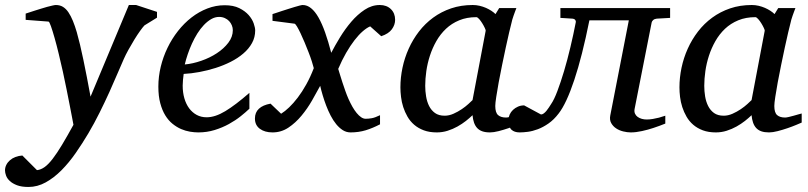

<svg xmlns="http://www.w3.org/2000/svg" viewBox="-100 -514 3209 763"><path d="M474.1 -413.1Q468.3 -407.2 457 -391.6Q445.8 -376 433.8 -356.4Q421.9 -336.9 410.4 -316.2Q398.9 -295.4 392.1 -279.8Q381.3 -255.9 366.9 -221.7Q352.5 -187.5 334.7 -148.2Q316.9 -108.9 295.9 -66.7Q274.9 -24.4 251 16.1Q227.5 55.7 200.9 94Q174.3 132.3 144.5 162.4Q114.7 192.4 81.8 210.7Q48.8 229 13.2 229Q-14.2 229 -32.2 222.2Q-50.3 215.3 -61 205.3Q-71.8 195.3 -75.9 183.8Q-80.1 172.4 -80.1 163.1Q-80.1 151.9 -75 141.4Q-69.8 130.9 -60.5 122.8Q-51.3 114.7 -38.6 109.9Q-25.9 105 -11.2 104L46.9 162.1Q62.5 160.6 77.6 149.7Q92.8 138.7 109.6 116.7Q126.5 94.7 146.5 61.5Q166.5 28.3 191.9 -18.1Q190.9 -23.9 187 -44.2Q183.1 -64.5 177.5 -93.5Q171.9 -122.6 164.8 -157.7Q157.7 -192.9 149.9 -229Q142.1 -264.2 133.5 -299.6Q125 -335 116.9 -363.3Q108.9 -391.6 102.5 -409.7Q96.2 -427.7 92.8 -428.2L2 -435.1V-460L15.6 -464.4Q25.4 -467.8 37.1 -471.4Q48.8 -475.1 62 -479.2Q75.2 -483.4 86.9 -486.6Q98.6 -489.7 108.2 -491.9Q117.7 -494.1 122.1 -494.1Q138.2 -494.1 150.4 -486.6Q162.6 -479 172.1 -464.8Q181.6 -450.7 189.7 -430.9Q197.8 -411.1 205.1 -386.2Q217.8 -341.8 231.4 -276.1Q245.1 -210.4 259.8 -129.9L412.1 -494.1H440.9L523.9 -466.8V-443.8Z M825.2 -394Q825.2 -403.8 821.3 -413.3Q817.4 -422.9 810.5 -430.2Q803.7 -437.5 793.5 -442.1Q783.2 -446.8 771 -446.8Q754.4 -446.8 739.3 -438Q724.1 -429.2 710.2 -414.6Q696.3 -399.9 684.3 -380.9Q672.4 -361.8 662.8 -340.8Q653.3 -319.8 646 -298.3Q638.7 -276.9 634.3 -257.8Q666 -260.7 700 -272.5Q733.9 -284.2 761.7 -302.5Q789.6 -320.8 807.4 -344.2Q825.2 -367.7 825.2 -394ZM914.1 -393.1Q914.1 -365.7 901.4 -342.8Q888.7 -319.8 866.9 -301.3Q845.2 -282.7 816.7 -268.3Q788.1 -253.9 756.6 -243.9Q725.1 -233.9 692.4 -227.8Q659.7 -221.7 629.9 -220.2Q628.4 -210.4 627.2 -196.8Q626 -183.1 626 -173.8Q626 -146.5 632.6 -123.5Q639.2 -100.6 651.6 -83.7Q664.1 -66.9 681.6 -57.4Q699.2 -47.9 721.2 -47.9Q754.9 -47.9 795.4 -72.3Q835.9 -96.7 891.1 -145V-82Q877 -68.4 856.4 -52Q835.9 -35.6 809.8 -21.2Q783.7 -6.8 752.9 2.7Q722.2 12.2 688 12.2Q672.9 12.2 655 9.3Q637.2 6.3 619.6 -1.2Q602.1 -8.8 585.7 -22Q569.3 -35.2 556.9 -55.4Q544.4 -75.7 536.9 -103.8Q529.3 -131.8 529.3 -169.9Q529.3 -209.5 538.8 -248.8Q548.3 -288.1 565.7 -324Q583 -359.9 607.4 -390.9Q631.8 -421.9 661.1 -444.6Q690.4 -467.3 723.9 -480.2Q757.3 -493.2 793 -493.2Q827.6 -493.2 850.8 -481.7Q874 -470.2 888.2 -454.1Q902.3 -438 908.2 -420.9Q914.1 -403.8 914.1 -393.1Z M1470.2 -435.1Q1470.2 -415.5 1457.3 -397.7Q1444.3 -379.9 1415 -370.1L1371.1 -409.2Q1357.9 -403.8 1341.8 -389.9Q1325.7 -376 1308.8 -354.2Q1292 -332.5 1275.4 -303.7Q1258.8 -274.9 1244.1 -240.2Q1247.1 -231 1251.2 -217Q1255.4 -203.1 1260.7 -186.8Q1266.1 -170.4 1272.2 -153.1Q1278.3 -135.7 1285.2 -120.1Q1292.5 -104 1300.5 -89.8Q1308.6 -75.7 1317.4 -64.9Q1326.2 -54.2 1335.2 -48.1Q1344.2 -42 1353 -42Q1364.3 -42 1377.2 -44.2Q1390.1 -46.4 1410.2 -56.2V-20Q1381.3 -4.9 1353.3 3.7Q1325.2 12.2 1293 12.2Q1276.4 12.2 1262.2 3.2Q1248 -5.9 1236.1 -20.5Q1224.1 -35.2 1214.1 -54.4Q1204.1 -73.7 1196.3 -94.2Q1188.5 -114.7 1182.4 -135.3Q1176.3 -155.8 1172.4 -172.9Q1158.2 -146.5 1139.9 -114.5Q1121.6 -82.5 1098.1 -54.2Q1074.7 -25.9 1046.1 -6.8Q1017.6 12.2 982.9 12.2Q952.1 12.2 932.6 -2.2Q913.1 -16.6 913.1 -43Q913.1 -67.4 929 -82Q944.8 -96.7 975.1 -102.1L1017.1 -62Q1032.2 -71.3 1049.1 -87.4Q1065.9 -103.5 1083.3 -126.2Q1100.6 -148.9 1116.9 -178.2Q1133.3 -207.5 1147 -243.2Q1144.5 -252.9 1139.2 -270Q1133.8 -287.1 1126.2 -306.4Q1118.7 -325.7 1110.4 -345.7Q1102.1 -365.7 1094.2 -382.1Q1086.4 -398.4 1080.1 -408.9Q1073.7 -419.4 1070.3 -419.9L982.9 -431.2V-458Q987.3 -459.5 997.1 -462.6Q1006.8 -465.8 1019.3 -470Q1031.7 -474.1 1045.2 -478.3Q1058.6 -482.4 1070.3 -486.1Q1082 -489.7 1090.8 -491.9Q1099.6 -494.1 1103 -494.1Q1120.6 -494.1 1136.2 -481.4Q1151.9 -468.8 1165.8 -444.3Q1179.7 -419.9 1192.1 -384.8Q1204.6 -349.6 1216.3 -304.2Q1231 -332.5 1251.2 -365.7Q1271.5 -398.9 1295.9 -427.5Q1320.3 -456.1 1348.9 -475.1Q1377.4 -494.1 1409.2 -494.1Q1436.5 -494.1 1453.4 -477.8Q1470.2 -461.4 1470.2 -435.1Z M1830.1 -392.1Q1830.6 -394.5 1826.4 -403.3Q1822.3 -412.1 1816.4 -421.6Q1810.5 -431.2 1804 -438.5Q1797.4 -445.8 1793 -445.8Q1754.9 -445.8 1724.9 -433.3Q1694.8 -420.9 1672.4 -399.7Q1649.9 -378.4 1634 -350.6Q1618.2 -322.8 1608.4 -292.5Q1598.6 -262.2 1594.2 -231.4Q1589.8 -200.7 1589.8 -172.9Q1589.8 -151.9 1593.3 -130.9Q1596.7 -109.9 1605.2 -92.8Q1613.8 -75.7 1628.7 -64.9Q1643.6 -54.2 1667 -54.2Q1684.6 -54.2 1702.1 -62Q1719.7 -69.8 1734.9 -80.1Q1750 -90.3 1761.2 -100.6Q1772.5 -110.8 1777.8 -116.2ZM1977.1 -26.9Q1971.2 -24.4 1955.6 -17.8Q1939.9 -11.2 1920.7 -4.6Q1901.4 2 1881.6 7.1Q1861.8 12.2 1847.2 12.2Q1829.1 12.2 1816.7 7.8Q1804.2 3.4 1796.1 -5.4Q1788.1 -14.2 1783.7 -26.9Q1779.3 -39.6 1777.8 -56.2Q1766.6 -45.4 1751.5 -33.4Q1736.3 -21.5 1718 -11.2Q1699.7 -1 1679 5.6Q1658.2 12.2 1635.7 12.2Q1606.4 12.2 1584.2 3.9Q1562 -4.4 1545.9 -18.3Q1529.8 -32.2 1519.3 -50.5Q1508.8 -68.8 1502.4 -88.6Q1496.1 -108.4 1493.7 -128.7Q1491.2 -148.9 1491.2 -167Q1491.2 -205.6 1499.5 -244.9Q1507.8 -284.2 1524.2 -320.6Q1540.5 -356.9 1564.9 -388.7Q1589.4 -420.4 1621.3 -443.8Q1653.3 -467.3 1692.6 -480.7Q1731.9 -494.1 1778.8 -494.1Q1792.5 -494.1 1805.9 -491Q1819.3 -487.8 1831.1 -482.7Q1842.8 -477.5 1852.5 -471.2Q1862.3 -464.8 1869.1 -458L1883.8 -481.9H1952.1Q1949.7 -476.1 1946.8 -468Q1943.8 -460 1940.9 -451.7Q1938 -443.4 1935.8 -436Q1933.6 -428.7 1933.1 -424.8Q1929.7 -411.6 1923.3 -385Q1917 -358.4 1909.9 -325.2Q1902.8 -292 1895.3 -255.6Q1887.7 -219.2 1881.8 -186.8Q1876 -154.3 1872.1 -129.2Q1868.2 -104 1868.2 -92.8Q1868.2 -66.4 1879.4 -56.6Q1890.6 -46.9 1911.1 -46.9Q1916 -46.9 1925.5 -49.1Q1935.1 -51.3 1945.3 -54.2Q1955.6 -57.1 1964.4 -59.6Q1973.1 -62 1977.1 -63Z M2509.8 -439.9Q2501 -439 2495.8 -434.3Q2490.7 -429.7 2489.7 -424.8L2421.9 -81.1Q2419.9 -70.8 2423.3 -62.7Q2426.8 -54.7 2433.8 -49.6Q2440.9 -44.4 2450.4 -41.7Q2460 -39.1 2470.2 -39.1Q2481.4 -39.1 2494.4 -41.3Q2507.3 -43.5 2518.6 -46.4Q2531.2 -49.8 2543.9 -54.2V-22.9Q2520 -13.2 2496.1 -5.4Q2475.6 1.5 2451.4 6.8Q2427.2 12.2 2406.7 12.2Q2392.6 12.2 2376.7 8.3Q2360.8 4.4 2348.4 -3.9Q2335.9 -12.2 2328.9 -24.9Q2321.8 -37.6 2325.2 -55.2L2398.9 -433.1H2242.2Q2213.4 -289.6 2182.1 -196Q2150.9 -102.5 2120.1 -63Q2101.1 -38.1 2079.6 -23.2Q2058.1 -8.3 2037.4 -0.5Q2016.6 7.3 1997.8 9.8Q1979 12.2 1964.8 12.2Q1944.3 12.2 1932.6 1.5Q1920.9 -9.3 1920.9 -38.1Q1920.9 -48.8 1925.5 -59.1Q1930.2 -69.3 1938.7 -77.4Q1947.3 -85.4 1958.5 -90.3Q1969.7 -95.2 1982.9 -95.2L2049.8 -59.1Q2055.2 -59.1 2060.8 -63.2Q2066.4 -67.4 2071.5 -73.5Q2076.7 -79.6 2081.3 -86.9Q2085.9 -94.2 2089.8 -100.1Q2102.1 -117.7 2115.2 -152.6Q2128.4 -187.5 2141.6 -231.7Q2154.8 -275.9 2166.7 -326.2Q2178.7 -376.5 2188 -424.8Q2189.5 -429.7 2186.3 -434.3Q2183.1 -439 2174.8 -439.9L2127 -442.9V-481.9H2563V-442.9Z M2939 -392.1Q2939.5 -394.5 2935.3 -403.3Q2931.2 -412.1 2925.3 -421.6Q2919.4 -431.2 2912.8 -438.5Q2906.2 -445.8 2901.9 -445.8Q2863.8 -445.8 2833.7 -433.3Q2803.7 -420.9 2781.2 -399.7Q2758.8 -378.4 2742.9 -350.6Q2727.1 -322.8 2717.3 -292.5Q2707.5 -262.2 2703.1 -231.4Q2698.7 -200.7 2698.7 -172.9Q2698.7 -151.9 2702.1 -130.9Q2705.6 -109.9 2714.1 -92.8Q2722.7 -75.7 2737.5 -64.9Q2752.4 -54.2 2775.9 -54.2Q2793.5 -54.2 2811 -62Q2828.6 -69.8 2843.8 -80.1Q2858.9 -90.3 2870.1 -100.6Q2881.3 -110.8 2886.7 -116.2ZM3085.9 -26.9Q3080.1 -24.4 3064.5 -17.8Q3048.8 -11.2 3029.5 -4.6Q3010.3 2 2990.5 7.1Q2970.7 12.2 2956.1 12.2Q2938 12.2 2925.5 7.8Q2913.1 3.4 2905 -5.4Q2897 -14.2 2892.6 -26.9Q2888.2 -39.6 2886.7 -56.2Q2875.5 -45.4 2860.4 -33.4Q2845.2 -21.5 2826.9 -11.2Q2808.6 -1 2787.8 5.6Q2767.1 12.2 2744.6 12.2Q2715.3 12.2 2693.1 3.9Q2670.9 -4.4 2654.8 -18.3Q2638.7 -32.2 2628.2 -50.5Q2617.7 -68.8 2611.3 -88.6Q2605 -108.4 2602.5 -128.7Q2600.1 -148.9 2600.1 -167Q2600.1 -205.6 2608.4 -244.9Q2616.7 -284.2 2633.1 -320.6Q2649.4 -356.9 2673.8 -388.7Q2698.2 -420.4 2730.2 -443.8Q2762.2 -467.3 2801.5 -480.7Q2840.8 -494.1 2887.7 -494.1Q2901.4 -494.1 2914.8 -491Q2928.2 -487.8 2939.9 -482.7Q2951.7 -477.5 2961.4 -471.2Q2971.2 -464.8 2978 -458L2992.7 -481.9H3061Q3058.6 -476.1 3055.7 -468Q3052.7 -460 3049.8 -451.7Q3046.9 -443.4 3044.7 -436Q3042.5 -428.7 3042 -424.8Q3038.6 -411.6 3032.2 -385Q3025.9 -358.4 3018.8 -325.2Q3011.7 -292 3004.2 -255.6Q2996.6 -219.2 2990.7 -186.8Q2984.9 -154.3 2981 -129.2Q2977.1 -104 2977.1 -92.8Q2977.1 -66.4 2988.3 -56.6Q2999.5 -46.9 3020 -46.9Q3024.9 -46.9 3034.4 -49.1Q3043.9 -51.3 3054.2 -54.2Q3064.5 -57.1 3073.2 -59.6Q3082 -62 3085.9 -63Z"/></svg>

Font: Charis SIL Cyr
Style: Italic
Weight: 400
Italic angle: -11°
Foundry: SIL International
Version: Version 5.000